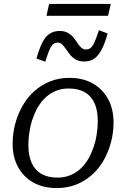

<svg xmlns="http://www.w3.org/2000/svg" viewBox="-20 -942 640 974"><path d="M448 -178Q458 -202 464 -227Q470 -252 473 -278.5Q476 -305 476 -329Q476 -382 459.5 -418.5Q443 -455 410.5 -474Q378 -493 328 -493Q295 -493 267.5 -482.5Q240 -472 218 -453.5Q196 -435 179.5 -410Q163 -385 152 -356Q142 -333 136 -307.5Q130 -282 127 -256Q124 -230 124 -205Q124 -153 140.5 -116Q157 -79 190 -60Q223 -41 272 -41Q305 -41 332.5 -51.5Q360 -62 382 -80.5Q404 -99 420.5 -124Q437 -149 448 -178ZM44 -212Q44 -264 57 -313Q70 -362 94 -404.5Q118 -447 153.5 -479Q189 -511 234 -529Q279 -547 332 -547Q400 -547 450 -519Q500 -491 528 -440Q556 -389 556 -321Q556 -269 543 -220Q530 -171 506 -129Q482 -87 446.5 -55Q411 -23 366 -5.5Q321 12 268 12Q200 12 150 -15.5Q100 -43 72 -94Q44 -145 44 -212ZM408 -630Q382 -630 364.5 -640Q347 -650 335.5 -664.5Q324 -679 314.5 -693Q305 -707 295.5 -716.5Q286 -726 272 -726Q251 -726 238 -703Q225 -680 210 -629L165 -645Q180 -698 196 -728.5Q212 -759 233.5 -772Q255 -785 283 -785Q307 -785 324 -775.5Q341 -766 352.5 -752Q364 -738 373 -723.5Q382 -709 392.5 -700Q403 -691 416 -691Q432 -691 442.5 -701.5Q453 -712 462 -734Q471 -756 482 -789L526 -772Q511 -718 494 -687.5Q477 -657 456.5 -643.5Q436 -630 408 -630ZM229 -922H542L528 -862H216Z"/></svg>

Font: Roboto Serif 20pt Light
Style: Italic
Weight: 300
Italic angle: -10°
Version: Version 1.007